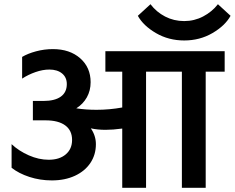

<svg xmlns="http://www.w3.org/2000/svg" viewBox="-20 -891 1114 911"><path d="M35 -95V-207Q69 -175 116.5 -154Q164 -133 211 -133Q262 -133 292 -158.5Q322 -184 322 -227Q322 -272 289.5 -296Q257 -320 196 -320H136V-412H186Q240 -412 268.5 -432.5Q297 -453 297 -492Q297 -524 274.5 -542.5Q252 -561 214 -561Q183 -561 148.5 -549Q114 -537 85 -518V-621Q112 -637 151 -647.5Q190 -658 231 -658Q311 -658 360.5 -614.5Q410 -571 410 -501Q410 -461 392 -429Q374 -397 342 -377Q387 -370 438 -370Q499 -370 560 -381V-551H480V-648H1046V-551H956V0H843V-551H673V0H560V-281Q515 -275 481 -275Q443 -275 411 -282Q435 -247 435 -207Q435 -157 409 -118Q383 -79 335.5 -57Q288 -35 226 -35Q170 -35 119.5 -51.5Q69 -68 35 -95ZM854 -699Q780 -699 720 -734Q660 -769 634 -816L694 -871Q722 -834 763.5 -812.5Q805 -791 854 -791Q902 -791 944 -813Q986 -835 1014 -871L1074 -816Q1048 -769 988 -734Q928 -699 854 -699Z"/></svg>

Font: Madhuban Medium
Style: Regular
Weight: 500
Designer: jaikishan Patel
Foundry: MagicType
Version: Version 1.000